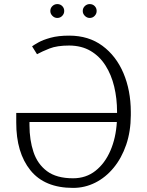

<svg xmlns="http://www.w3.org/2000/svg" viewBox="-20 -912 721 942"><path d="M319.6 -737.2Q414.8 -737.2 482.2 -687.5Q549.7 -637.8 585.6 -553.3Q621.4 -468.8 621.8 -363.6V-346.2Q621.4 -267 599.1 -201.7Q576.7 -136.4 537.6 -89Q498.6 -41.5 447.4 -15.8Q396.3 9.9 338.4 9.9Q198.9 9.9 129.1 -76.7Q59.3 -163.4 59.7 -311.1V-358H554.3V-363.6Q554.3 -428.6 540.3 -487Q526.3 -545.5 497.5 -590.7Q468.8 -636 424.5 -662.1Q380.3 -688.2 319.6 -688.6Q259.6 -688.6 222.8 -674Q186.1 -659.4 161.6 -646L137.4 -684.7Q146.3 -691.4 168.3 -703.8Q190.3 -716.3 227.8 -726.7Q265.3 -737.2 319.6 -737.2ZM553.3 -313.6H124.6V-297.9Q124.6 -225.1 144.4 -166Q164.1 -106.9 210.8 -72.1Q257.5 -37.3 338.4 -37.3Q402 -37.3 448.3 -73.9Q494.7 -110.4 521.7 -172.9Q548.7 -235.4 553.3 -313.6ZM261 -823.9Q247.5 -823.9 237.2 -834.2Q226.9 -844.5 226.9 -858Q226.9 -872.5 237.2 -882.3Q247.5 -892 261 -892Q275.6 -892 285.3 -882.3Q295.1 -872.5 295.1 -858Q295.1 -844.5 285.3 -834.2Q275.6 -823.9 261 -823.9ZM420.1 -823.9Q406.6 -823.9 396.3 -834.2Q386 -844.5 386 -858Q386 -872.5 396.3 -882.3Q406.6 -892 420.1 -892Q434.7 -892 444.4 -882.3Q454.2 -872.5 454.2 -858Q454.2 -844.5 444.4 -834.2Q434.7 -823.9 420.1 -823.9Z"/></svg>

Font: Inter Extra Light BETA
Style: Regular
Weight: 200
Designer: Rasmus Andersson
Foundry: rsms
Version: Version 3.011;git-f93a4a705